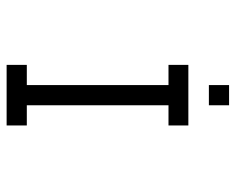

<svg xmlns="http://www.w3.org/2000/svg" viewBox="-86 -674 712 580"><g transform="rotate(90 270.0 -384.0)"><path d="M176 -597H359V-537H298V-109H359V-48H176V-109H237V-537H176ZM237 -720H298V-659H237Z"/></g></svg>

Font: 3270 Nerd Font
Style: Regular
Weight: 400
Monospace: yes
Version: Version 3.0.1;Nerd Fonts 3.3.0